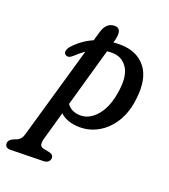

<svg xmlns="http://www.w3.org/2000/svg" viewBox="-217 -639 862 981"><g transform="rotate(20 214.0 -149.0)"><path d="M90.5 -321.5Q68 -300.5 51 -314.5Q42.5 -322 46 -335.5Q49.5 -349 62 -362Q105 -408 161.5 -432.5L175.5 -480.5Q191.5 -538.5 238 -538.5Q282 -538.5 263.5 -468.5L260 -456.5Q280 -458.5 300.5 -458Q389 -456.5 435.8 -397.8Q482.5 -339 469 -227.5Q461 -152 428 -98.5Q395 -45 346 -17Q297 11 241 9.5Q176 8 138.5 -27L94 130.5Q89.5 147.5 92.2 160.2Q95 173 113 176.5L142 182Q166.5 187 166.5 206Q166.5 219 157.2 227Q148 235 133 235.5L-46.5 239Q-76.5 239.5 -76.5 214Q-76.5 205 -70.2 197.2Q-64 189.5 -48 182.5Q-26.5 176 -17.2 166.2Q-8 156.5 -2.5 138.5L141.5 -363Q116 -345.5 90.5 -321.5ZM224.5 -48.5Q276 -46 318 -95.5Q360 -145 372 -237.5Q383 -318.5 355.8 -359.8Q328.5 -401 281 -404Q262.5 -405 245 -403L154.5 -83.5Q178.5 -50 224.5 -48.5Z"/></g></svg>

Font: Fraunces 72pt S100
Style: Italic
Weight: 400
Italic angle: -16°
Version: Version 1.000; ttfautohint (v1.8.3)